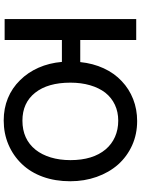

<svg xmlns="http://www.w3.org/2000/svg" viewBox="118 -873 760 1036"><g transform="rotate(90 498.0 -355.0)"><path d="M865 -93Q910 -140 934 -206.5Q958 -273 958 -354Q958 -430 934.5 -496.5Q911 -563 868 -612Q824 -661 764 -688Q704 -715 633 -715Q570 -715 515 -693.5Q460 -672 418 -632Q375 -592 348.5 -534.5Q322 -477 315 -408H196V-710H83V0H196V-309H314Q320 -240 345.5 -182.5Q371 -125 413 -83Q455 -40 510 -17.5Q565 5 630 5Q700 5 760 -20.5Q820 -46 865 -93ZM480 -543Q507 -577 545.5 -595Q584 -613 631 -613Q679 -613 718.5 -595.5Q758 -578 786 -545Q844 -476 844 -355Q844 -297 829.5 -249Q815 -201 788 -167Q731 -96 631 -96Q535 -96 480.5 -164.5Q426 -233 426 -355Q426 -413 440 -461Q454 -509 480 -543Z"/></g></svg>

Font: RT Raleway SemiBold
Style: Regular
Weight: 400
Designer: Matt McInerney, Pablo Impallari, Rodrigo Fuenzalida — Edited by Milan Moffatt in April 2016
Foundry: Matt McInerney, Pablo Impallari, Rodrigo Fuenzalida — Edited by Milan Moffatt in April 2016
Version: Version 3.001